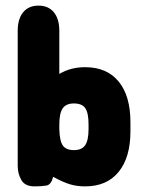

<svg xmlns="http://www.w3.org/2000/svg" viewBox="-20 -652 512 683"><path d="M191 -389V-542Q191 -585 171.5 -608.5Q152 -632 117 -632Q82 -632 62.5 -608.5Q43 -585 43 -542V-62Q43 -34 56 -11.5Q69 11 103 11Q129 11 145.5 8Q162 5 169 -23Q204 -4 228.5 3.5Q253 11 283 11Q360 11 402 -40.5Q444 -92 444 -185V-217Q444 -311 402 -362Q360 -413 283 -413Q257 -413 234 -407Q211 -401 191 -389ZM191 -193V-209Q191 -249 203 -266.5Q215 -284 243 -284Q272 -284 283.5 -267Q295 -250 295 -209V-193Q295 -153 283 -135.5Q271 -118 243 -118Q215 -118 203.5 -134.5Q192 -151 191 -193Z"/></svg>

Font: Beiruti Black
Style: Regular
Weight: 900
Designer: Arlette Boutros
Foundry: Boutros
Version: Version 1.41